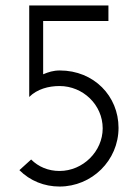

<svg xmlns="http://www.w3.org/2000/svg" viewBox="-20 -675 505 703"><path d="M87 -320C116 -349 158 -360 198 -360C284 -360 356 -291 356 -205C356 -121 284 -49 198 -49C157 -49 121 -64 94 -91L51 -52C90 -13 142 8 198 8C316 8 414 -87 414 -207C414 -323 324 -417 199 -417C175 -417 157 -411 138 -403V-598H377V-655H87V-320Z"/></svg>

Font: Josefin Sans
Style: Regular
Weight: 400
Designer: Santiago Orozco
Foundry: Typemade
Version: 1.000